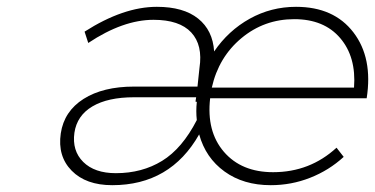

<svg xmlns="http://www.w3.org/2000/svg" viewBox="-20 -542 1100 563"><path d="M158.2 -150.9Q168 -215.8 225.1 -252Q282.2 -288.1 373 -288.1H559.1L564.9 -342.8Q575.2 -409.7 540.8 -446.8Q506.3 -483.9 430.2 -483.9Q340.8 -483.9 238.8 -416L228 -449.2Q341.8 -522 439.9 -522Q518.1 -522 561 -487.5Q604 -453.1 607.9 -391.1Q649.4 -452.1 712.2 -487.1Q774.9 -522 848.1 -522Q959 -522 1016.4 -447Q1073.7 -372.1 1055.2 -253.9H596.2Q585 -156.7 636.5 -96.9Q688 -37.1 780.8 -37.1Q888.7 -37.1 966.8 -108.9L987.8 -82Q944.8 -42.5 889.6 -20.8Q834.5 1 773.9 1Q693.8 1 638.4 -39.1Q583 -79.1 564 -147.9Q479.5 1 309.1 1Q231.9 1 190.2 -41.5Q148.4 -84 158.2 -150.9ZM198.2 -152.8Q190.9 -100.1 224.1 -67.1Q257.3 -34.2 319.8 -34.2Q396.5 -34.2 455.3 -70.3Q514.2 -106.4 557.1 -189.9Q554.2 -215.8 557.1 -243.2L553.2 -244.1L555.2 -256.8H373Q296.4 -256.8 251 -230Q205.6 -203.1 198.2 -152.8ZM601.1 -285.2H1018.1Q1024.9 -375 977.5 -430.4Q930.2 -485.8 842.8 -485.8Q754.9 -485.8 688 -430.2Q621.1 -374.5 601.1 -285.2Z"/></svg>

Font: Trueno UltraLight
Style: Italic
Weight: 250
Designer: Julieta Ulanovsky
Foundry: Julieta Ulanovsky
Version: Version 3.001b | FøM Fix